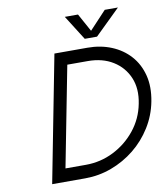

<svg xmlns="http://www.w3.org/2000/svg" viewBox="-93 -940 891 1018"><g transform="rotate(-10 353.0 -431.0)"><path d="M105 0 237 -680H415Q485 -680 543.5 -656Q602 -632 642 -587.5Q682 -543 698 -480.5Q714 -418 699 -340Q685 -267 646 -204.5Q607 -142 550.5 -96.5Q494 -51 425.5 -25.5Q357 0 283 0ZM189 -70H299Q378 -70 448 -105Q518 -140 567 -201Q616 -262 631 -340Q647 -419 621.5 -479.5Q596 -540 539.5 -575Q483 -610 404 -610H294ZM409 -729 325 -862H396L456 -753H438L540 -862H611L475 -729Z"/></g></svg>

Font: Teachers
Style: Italic
Weight: 400
Italic angle: -11°
Designer: Alfredo Marco Pradil, Chank Diesel
Version: Version 1.001